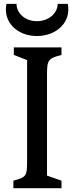

<svg xmlns="http://www.w3.org/2000/svg" viewBox="-20 -997 394 1017"><path d="M50.8 0H305.7V-40L229 -66.9V-603.5C229 -681.6 237.3 -687.5 305.7 -706.1V-746.1H53.2V-706.1L123.5 -678.7V-142.6C123.5 -64 119.1 -58.6 50.8 -40ZM175.3 -806.2C280.3 -806.2 358.9 -880.9 338.9 -976.6H285.6C285.2 -926.8 237.8 -884.8 175.3 -884.8C112.8 -884.8 67.9 -926.8 67.4 -976.6H14.2C-5.4 -880.9 70.3 -806.2 175.3 -806.2Z"/></svg>

Font: Donegal One
Style: Regular
Weight: 400
Designer: Gary Lonergan
Foundry: Sorkin Type Co.
Version: Version 1.004